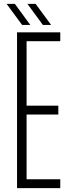

<svg xmlns="http://www.w3.org/2000/svg" viewBox="-20 -966 362 986"><path d="M67.5 0V-800H289.5V-754.5H116.5V-423.5H279.5V-378H116.5V-45.5H289.5V0ZM200 -838 121 -946H163L242.5 -838ZM93.5 -838 14 -946H56.5L135.5 -838Z"/></svg>

Font: Big Shoulders Text ExtraLight
Style: Regular
Weight: 250
Version: Version 2.002